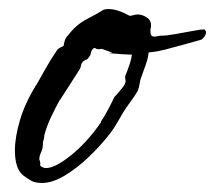

<svg xmlns="http://www.w3.org/2000/svg" viewBox="-20 -406 476 425"><path d="M73 -1Q57 -1 48 -6.5Q39 -12 31 -18Q13 -33 13 -73Q13 -102 24 -139.5Q35 -177 60 -218V-217Q71 -237 82.5 -257Q94 -277 107 -296Q111 -300 115 -301.5Q119 -303 121 -305Q121 -309 123.5 -316.5Q126 -324 130 -327Q148 -351 171 -363Q194 -375 207 -383H206Q212 -386 220 -386Q240 -386 267 -371Q271 -371 275.5 -372.5Q280 -374 285 -374Q295 -374 305.5 -367Q316 -360 314 -345Q313 -342 313 -340Q313 -338 313 -336Q313 -325 321 -325Q325 -325 329 -326Q333 -327 337 -327Q348 -327 368 -330.5Q388 -334 406.5 -337.5Q425 -341 432 -341Q436 -338 436 -334Q436 -330 432.5 -325Q429 -320 425 -318Q425 -318 412.5 -314.5Q400 -311 382 -306Q364 -301 346.5 -296.5Q329 -292 319 -291L309 -290Q308 -278 303 -264Q298 -250 292 -233Q290 -228 289 -220.5Q288 -213 285 -205Q278 -193 269 -181Q260 -169 252 -156Q246 -146 239.5 -134.5Q233 -123 224 -111Q204 -85 177.5 -59.5Q151 -34 123.5 -17.5Q96 -1 73 -1ZM82 -34Q102 -34 137.5 -62.5Q173 -91 204 -136H203Q211 -148 219.5 -164Q228 -180 233 -191Q233 -191 238.5 -197Q244 -203 250 -210.5Q256 -218 257 -222Q258 -224 258 -227Q258 -229 257.5 -230.5Q257 -232 257 -236V-237Q263 -252 267 -264Q271 -276 272 -285Q265 -285 250 -286Q235 -287 225.5 -288Q216 -289 225 -289H228Q228 -290 219 -293Q210 -296 205 -298Q202 -297 199 -297Q194 -297 191.5 -299Q189 -301 186 -298Q182 -294 181 -288Q180 -282 173 -275L172 -274Q172 -275 167 -272Q162 -269 163 -269L162 -267Q160 -266 159.5 -261.5Q159 -257 156 -252Q146 -236 134.5 -218.5Q123 -201 113 -185V-186Q103 -168 93 -147Q83 -126 78 -106Q78 -101 76.5 -96.5Q75 -92 75 -89V-88Q75 -77 71 -69Q67 -61 67 -53Q70 -46 69 -42.5Q68 -39 72 -37Q77 -34 82 -34Z"/></svg>

Font: Vujahday Script
Style: Regular
Weight: 400
Designer: Robert E. Leuschke
Foundry: Robert E. Leuschke
Version: Version 1.010; ttfautohint (v1.8.3)